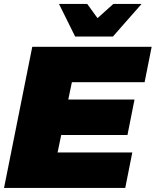

<svg xmlns="http://www.w3.org/2000/svg" viewBox="-25 -932 772 952"><path d="M535 -751H347.5L267.5 -912.5H407.5L458.5 -842L537 -912.5H677ZM596 0H-5L135 -700H727L692 -524.5H331.5L313.5 -438.5H642L607 -262.5H278.5L260.5 -176H631Z"/></svg>

Font: Argentum Sans Black
Style: Italic
Weight: 900
Italic angle: -11°
Designer: Julieta Ulanovsky (font), Cristiano Sobral (main changes and remaster)
Foundry: Julieta Ulanovsky (font), Cristiano Sobral (main changes and remaster)
Version: Version 2.007;June 15, 2022;FontCreator 14.0.0.2814 64-bit; 